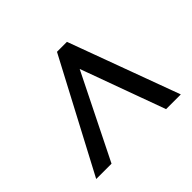

<svg xmlns="http://www.w3.org/2000/svg" viewBox="-108 -849 682 682"><g transform="rotate(-45 233.0 -508.0)"><path d="M25 -299H102L260 -617L376 -299H450L296 -717H246Z"/></g></svg>

Font: Noto Sans Display SemiCondensed
Style: Italic
Weight: 400
Width: 4
Italic angle: -12°
Designer: Monotype Design Team
Foundry: Monotype Imaging Inc.
Version: Version 1.900